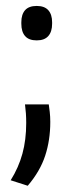

<svg xmlns="http://www.w3.org/2000/svg" viewBox="-20 -478 239 630"><path d="M140 -135.5Q141.5 -126 143.2 -110.8Q145 -95.5 145 -78Q145 -18 128.2 33Q111.5 84 71 131.5L15 113.5Q41 72 53.5 26.5Q66 -19 66 -74.5Q66 -91 65 -105.8Q64 -120.5 62 -135.5ZM100.5 -345.5Q74.5 -345.5 62.2 -359.8Q50 -374 50 -400V-405Q50 -430.5 62.2 -444.5Q74.5 -458.5 100.5 -458.5Q126 -458.5 138.5 -444.5Q151 -430.5 151 -405V-400Q151 -374 138.5 -359.8Q126 -345.5 100.5 -345.5Z"/></svg>

Font: Anek Telugu Medium
Style: Regular
Weight: 400
Version: Version 1.003